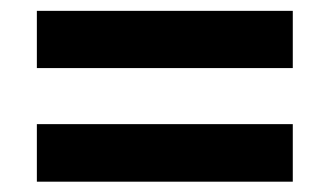

<svg xmlns="http://www.w3.org/2000/svg" viewBox="-20 -533 621 361"><path d="M49.3 -405V-512.6H530.5V-405ZM49.3 -191.4V-299.6H530.5V-191.4Z"/></svg>

Font: Noto Sans Meetei Mayek
Style: Regular
Weight: 400
Designer: Monotype Design Team and Neelakash Kshetrimayum
Foundry: Monotype Imaging Inc.
Version: Version 2.002